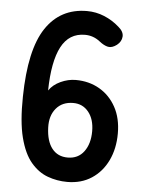

<svg xmlns="http://www.w3.org/2000/svg" viewBox="-52 -753 600 805"><g transform="rotate(5 248.0 -350.5)"><path d="M261 10Q218 10 178.5 -4.5Q139 -19 108 -55.5Q77 -92 60 -158.5Q43 -225 45 -330Q48 -528 109 -619.5Q170 -711 282 -711Q320 -711 355 -696.5Q390 -682 418 -657Q441 -638 439.5 -617Q438 -596 419 -581Q399 -566 382 -569.5Q365 -573 345 -589Q317 -611 282 -611Q215 -611 182.5 -549Q150 -487 148 -365Q165 -390 196.5 -404.5Q228 -419 260 -419Q316 -419 360 -393.5Q404 -368 429.5 -321.5Q455 -275 455 -211Q455 -147 431 -97Q407 -47 363.5 -18.5Q320 10 261 10ZM254 -92Q298 -92 322.5 -125Q347 -158 347 -211Q347 -261 322.5 -291.5Q298 -322 258 -322Q212 -322 186 -291Q160 -260 162 -210Q164 -153 188 -122.5Q212 -92 254 -92Z"/></g></svg>

Font: Zen Maru Gothic
Style: Bold
Weight: 700
Designer: Yoshimichi Ohira
Foundry: Positype
Version: Version 1.001